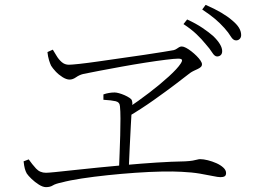

<svg xmlns="http://www.w3.org/2000/svg" viewBox="-20 -808 1040 789"><path d="M872 -576Q862 -576 852 -592Q842 -608 825 -627Q809 -647 787.5 -667.5Q766 -688 734 -709L749 -728Q786 -711 812.5 -693Q839 -675 856 -660Q893 -624 893 -598Q893 -587 887 -581.5Q881 -576 872 -576ZM504 -363Q549 -393 594 -427.5Q639 -462 674 -494Q709 -526 722 -546Q730 -558 727.5 -562.5Q725 -567 712 -567Q698 -567 661.5 -562.5Q625 -558 577 -550.5Q529 -543 479.5 -534Q430 -525 388 -517Q346 -509 322 -504Q306 -500 292.5 -490.5Q279 -481 266 -481Q253 -481 237 -491Q221 -501 208.5 -514.5Q196 -528 190 -538Q186 -546 181.5 -560.5Q177 -575 175 -594L197 -604Q204 -593 212.5 -578.5Q221 -564 233.5 -553Q246 -542 263 -542Q274 -542 306.5 -545.5Q339 -549 384 -555.5Q429 -562 478 -569Q527 -576 572 -582.5Q617 -589 649.5 -594.5Q682 -600 694 -602Q701 -604 706 -607.5Q711 -611 716 -614Q721 -617 727 -617Q734 -617 744.5 -611.5Q755 -606 766.5 -597Q778 -588 788 -578Q798 -568 804 -559Q810 -550 810 -544Q810 -537 805 -532.5Q800 -528 792.5 -524.5Q785 -521 776.5 -517Q768 -513 761 -508Q742 -493 702.5 -463Q663 -433 611.5 -396.5Q560 -360 504 -327ZM169 -39Q156 -39 139.5 -49.5Q123 -60 109.5 -73Q96 -86 90 -95Q85 -104 82 -115Q79 -126 77 -145L98 -153Q112 -133 128 -115.5Q144 -98 169 -98Q178 -98 208 -101Q238 -104 283.5 -109Q329 -114 384.5 -119.5Q440 -125 501 -130.5Q562 -136 623.5 -140Q685 -144 741 -145Q760 -146 771.5 -148Q783 -150 790 -152Q797 -154 802 -154Q816 -154 834 -149.5Q852 -145 869 -137.5Q886 -130 897.5 -119.5Q909 -109 909 -97Q909 -87 903 -83.5Q897 -80 886 -80Q876 -80 855 -84.5Q834 -89 801.5 -94.5Q769 -100 726 -102Q693 -104 643.5 -103Q594 -102 536.5 -98Q479 -94 422 -88Q365 -82 315.5 -74.5Q266 -67 233 -58Q208 -53 197 -46Q186 -39 169 -39ZM469 -112Q470 -141 471.5 -177.5Q473 -214 474 -251.5Q475 -289 475 -320.5Q475 -352 473 -371Q472 -388 455.5 -392Q439 -396 405 -398V-420Q416 -424 428 -426Q440 -428 451 -428Q458 -428 469 -425Q480 -422 491.5 -417Q503 -412 512 -406Q521 -400 522 -395Q524 -389 524 -383Q524 -377 523 -370Q522 -363 521 -352Q520 -332 517.5 -290.5Q515 -249 513 -201Q511 -153 509 -112ZM950 -642Q938 -642 928.5 -658Q919 -674 902 -693Q884 -713 864 -730Q844 -747 811 -769L825 -788Q862 -772 889 -756Q916 -740 932 -726Q953 -709 962 -694Q971 -679 971 -664Q971 -654 965 -648Q959 -642 950 -642Z"/></svg>

Font: Noto Serif KR ExtraLight
Style: Regular
Weight: 200
Designer: Ryoko NISHIZUKA 西塚涼子 (kana & ideographs); Frank Grießhammer (Latin, Greek & Cyrillic); Wenlong ZHANG 张文龙 (bopomofo); San
Foundry: Adobe
Version: Version 2.002-H1;hotconv 1.1.0;makeotfexe 2.6.0